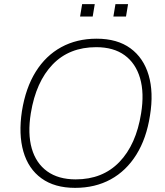

<svg xmlns="http://www.w3.org/2000/svg" viewBox="-20 -900 799 928"><path d="M86 -363Q104 -475 152.5 -553Q201 -631 276 -672Q351 -713 447 -713Q547 -713 610.5 -666.5Q674 -620 698.5 -536.5Q723 -453 705 -342Q688 -231 639 -152.5Q590 -74 515 -33Q440 8 343 8Q244 8 180.5 -38Q117 -84 93 -167.5Q69 -251 86 -363ZM129 -353Q113 -254 133.5 -182.5Q154 -111 208 -72Q262 -33 346 -33Q476 -33 557 -117Q638 -201 662 -352Q678 -450 657 -522Q636 -594 582.5 -633Q529 -672 445 -672Q315 -672 234.5 -588.5Q154 -505 129 -353ZM528 -820 538 -880H599L589 -820ZM367 -820 377 -880H438L428 -820Z"/></svg>

Font: Mulish ExtraLight
Style: Italic
Weight: 200
Italic angle: -9°
Designer: Vernon Adams
Foundry: Vernon Adams
Version: Version 3.603